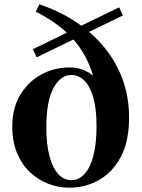

<svg xmlns="http://www.w3.org/2000/svg" viewBox="-20 -854 661 891"><path d="M302 17Q252 17 204.5 -1Q157 -19 119 -55Q81 -91 59 -144Q37 -197 37 -267Q37 -353 74.5 -414.5Q112 -476 172 -508.5Q232 -541 302 -541Q360 -541 402.5 -510Q445 -479 467 -419L431 -407Q420 -498 386.5 -570Q353 -642 294 -698.5Q235 -755 146 -800L163 -834Q290 -791 383.5 -714.5Q477 -638 528 -535Q579 -432 579 -309Q579 -197 540.5 -125.5Q502 -54 439 -18.5Q376 17 302 17ZM311 -18Q346 -18 372.5 -47Q399 -76 413.5 -132Q428 -188 428 -268Q428 -349 413 -401.5Q398 -454 371.5 -480Q345 -506 311 -506Q261 -506 228 -445Q195 -384 195 -262Q195 -185 209.5 -130Q224 -75 250 -46.5Q276 -18 311 -18ZM150 -588 133 -626 533 -820 550 -782Z"/></svg>

Font: Noto Serif SC ExtraLight ExtraBold
Style: Regular
Weight: 800
Version: Version 2.002-H1;hotconv 1.1.0;makeotfexe 2.6.0